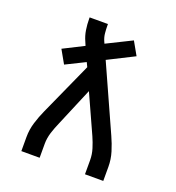

<svg xmlns="http://www.w3.org/2000/svg" viewBox="-133 -841 866 947"><g transform="rotate(20 300.0 -367.5)"><path d="M85 0V-74Q85 -113 96.5 -150.5Q108 -188 124 -223L249 -500L238 -523L137 -473L98 -542L205 -596L197 -615Q185 -641 180.5 -670Q176 -699 176 -728V-735H272V-728Q272 -708 274 -687.5Q276 -667 284 -649L289 -638L420 -703L459 -634L322 -565L476 -223Q492 -188 503.5 -150.5Q515 -113 515 -74V0H419V-74Q419 -104 410 -133Q401 -162 389 -189L297 -392L212 -190Q206 -176 200.5 -162Q195 -148 190.5 -133.5Q186 -119 183.5 -104Q181 -89 181 -74V0Z"/></g></svg>

Font: Iosevka Curly Medium Extended
Style: Regular
Weight: 500
Width: 7
Monospace: yes
Designer: Belleve Invis
Foundry: Belleve Invis
Version: Version 11.1.0; ttfautohint (v1.8.3)